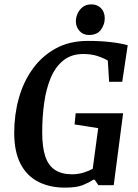

<svg xmlns="http://www.w3.org/2000/svg" viewBox="-20 -847 632 878"><path d="M277 11Q207 11 154.5 -16Q102 -43 73.5 -98.5Q45 -154 45 -240Q45 -322 66 -397.5Q87 -473 129.5 -532Q172 -591 235 -625.5Q298 -660 382 -660Q439 -660 486.5 -654.5Q534 -649 564 -640L539 -473H479L473 -570Q453 -582 425 -591Q397 -600 361 -600Q306 -600 269.5 -570.5Q233 -541 212 -491Q191 -441 182 -376.5Q173 -312 173 -242Q173 -174 187 -132Q201 -90 231.5 -70Q262 -50 309 -50Q338 -50 363 -58Q388 -66 404 -75L429 -261L321 -278L326 -329H543L500 0H430L413 -25H406Q387 -12 358.5 -0.5Q330 11 277 11ZM387 -687Q360 -687 343.5 -705.5Q327 -724 327 -749Q327 -768 335 -785.5Q343 -803 358.5 -815Q374 -827 398 -827Q425 -827 442 -809.5Q459 -792 459 -763Q459 -735 441.5 -711Q424 -687 387 -687Z"/></svg>

Font: Faustina SemiBold
Style: Italic
Weight: 600
Italic angle: -8°
Designer: Alfonso Garcia
Foundry: http://www.omnibus-type.com
Version: Version 1.200